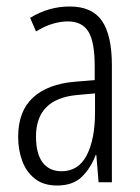

<svg xmlns="http://www.w3.org/2000/svg" viewBox="-20 -562 431 592"><path d="M195 -542Q264 -542 294.5 -497.5Q325 -453 325 -360V0H284L277 -84H275Q260 -44 232.5 -17Q205 10 156 10Q114 10 87.5 -11Q61 -32 48.5 -66Q36 -100 36 -140Q36 -219 81.5 -261Q127 -303 211 -310L272 -315V-358Q272 -433 252.5 -464.5Q233 -496 189 -496Q168 -496 143.5 -489Q119 -482 91 -465L73 -507Q130 -542 195 -542ZM217 -269Q91 -257 91 -141Q91 -88 111.5 -61Q132 -34 170 -34Q222 -34 247.5 -83.5Q273 -133 273 -216V-274Z"/></svg>

Font: Noto Sans Sinhala UI ExtraCondensed Light
Style: Regular
Weight: 300
Width: 2
Designer: Jelle Bosma - Monotype Design Team
Foundry: Monotype Imaging Inc.
Version: Version 2.006; ttfautohint (v1.8.4.7-5d5b)